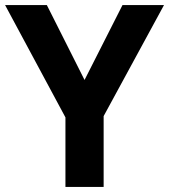

<svg xmlns="http://www.w3.org/2000/svg" viewBox="-20 -734 664 754"><path d="M312 -420 461 -714H624L387 -278V0H237V-273L0 -714H164Z"/></svg>

Font: Noto Sans Malayalam
Style: Regular
Weight: 400
Designer: Jelle Bosma - Monotype Design Team
Foundry: Monotype Imaging Inc.
Version: Version 2.103